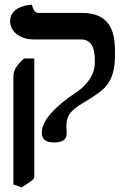

<svg xmlns="http://www.w3.org/2000/svg" viewBox="-20 -577 537 818"><path d="M263 -42C263 -95 296 -116 348 -147C424 -194 470 -222 470 -344C470 -415 468 -522 328 -522H144C131 -522 121 -534 116 -557C116 -557 23 -555 23 -487C23 -444 63 -409 124 -409H324C382 -409 384 -352 384 -310C384 -239 319 -193 308 -186C270 -160 158 -85 158 -12C158 16 175 30 209 30C246 30 264 18 264 -7C264 -15 264 -23 263 -30ZM72 221C105 201 126 187 126 178V-328H83C54 -304 37 -278 37 -252V209Z"/></svg>

Font: Libertinus Serif
Style: Bold
Weight: 700
Designer: Philipp H. Poll, Khaled Hosny
Foundry: Caleb Maclennan
Version: Version 7.050;RELEASE